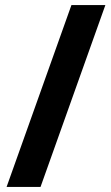

<svg xmlns="http://www.w3.org/2000/svg" viewBox="-20 -736 440 758"><path d="M396 -716 140 2H6L262 -716Z"/></svg>

Font: Noto Sans Display SemiCondensed
Style: Regular
Weight: 400
Width: 4
Version: Version 2.003